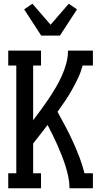

<svg xmlns="http://www.w3.org/2000/svg" viewBox="-20 -1005 540 1025"><path d="M24 0V-80H67V-655H24V-735H199V-655H157V-363Q178 -391 199 -419.5Q220 -448 239.5 -477Q259 -506 277 -536.5Q295 -567 309.5 -599Q324 -631 333.5 -665.5Q343 -700 343 -735H476V-655H421Q412 -621 397 -589Q382 -557 364.5 -526Q347 -495 327.5 -466Q308 -437 287 -408Q309 -369 330 -329Q351 -289 369.5 -248.5Q388 -208 404 -166Q420 -124 431 -80H476V0H351Q351 -30 345 -59.5Q339 -89 330 -117.5Q321 -146 310 -174Q299 -202 287 -229.5Q275 -257 261.5 -284Q248 -311 234 -338Q215 -313 195.5 -288Q176 -263 157 -239V-80H199V0ZM200 -815 109 -955 153 -985 250 -873 347 -985 391 -955 300 -815Z"/></svg>

Font: Iosevka Curly Slab Medium
Style: Regular
Weight: 500
Monospace: yes
Designer: Belleve Invis
Foundry: Belleve Invis
Version: Version 22.1.2; ttfautohint (v1.8.4)